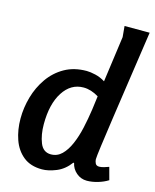

<svg xmlns="http://www.w3.org/2000/svg" viewBox="-117 -848 755 938"><g transform="rotate(15 261.0 -378.5)"><path d="M400 -714 395 -769H522Q503 -639 486 -523.5Q469 -408 456 -318Q443 -228 435.5 -172Q428 -116 428 -104Q428 -95 433 -84Q438 -73 453 -73Q463 -73 477 -77Q491 -81 501 -85L518 -22Q496 -8 467 0.5Q438 9 412 9Q382 9 359 -10.5Q336 -30 330 -59H326Q297 -20 257.5 -4Q218 12 186 12Q128 12 91.5 -17.5Q55 -47 38 -95.5Q21 -144 21 -201Q21 -256 36.5 -310.5Q52 -365 83.5 -410Q115 -455 162.5 -482Q210 -509 274 -509Q292 -509 318 -503Q344 -497 368 -482ZM138 -204Q138 -150 154 -110Q170 -70 209 -70Q241 -70 264 -92.5Q287 -115 303.5 -153Q320 -191 330.5 -238Q341 -285 348 -334L357 -403Q318 -427 280 -427Q216 -427 177 -366.5Q138 -306 138 -204Z"/></g></svg>

Font: Rosario
Style: Bold Italic
Weight: 700
Italic angle: -8.05°
Designer: Hector Gatti
Foundry: Omnibus Type
Version: Version 1.101; ttfautohint (v1.8.1.43-b0c9)